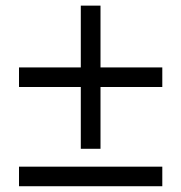

<svg xmlns="http://www.w3.org/2000/svg" viewBox="-20 -682 642 682"><path d="M556.5 -20.5H47.5V-90H556.5ZM556.5 -373H47.5V-442.5H556.5ZM267 -153.5V-662H337V-153.5Z"/></svg>

Font: Myanmar Ethnic
Style: Regular
Weight: 400
Designer: Khon Soe Zaw Thu
Foundry: PaOh Unicode khonsoezawthu@gmail.com and @hotmail.com
Version: Version 1.01 September 27, 2016